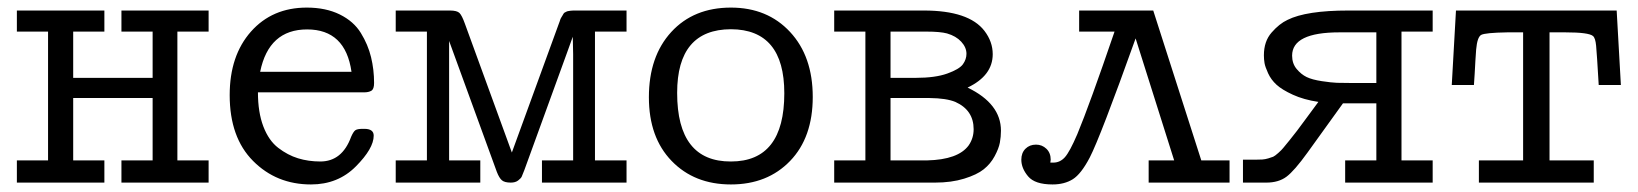

<svg xmlns="http://www.w3.org/2000/svg" viewBox="-20 -486 4359 511"><path d="M24.9 0V-59.1H107.9V-401.9H24.9V-458H257.8V-401.9H174.8V-278.8H386.2V-401.9H303.2V-458H535.2V-401.9H452.1V-59.1H535.2V0H303.2V-59.1H386.2V-225.1H174.8V-59.1H257.8V0Z M591.3 -232.9Q591.3 -337.9 647.9 -401.9Q704.6 -465.8 796.4 -465.8Q847.2 -465.8 884.3 -447.5Q921.4 -429.2 940.4 -398.2Q959.5 -367.2 967.5 -334Q975.6 -300.8 975.6 -265.1Q975.6 -249 968.5 -244.6Q961.4 -240.2 948.7 -240.2H666.5Q666.5 -187 680.9 -149.4Q695.3 -111.8 720.5 -92.5Q745.6 -73.2 773.2 -64.7Q800.8 -56.2 832.5 -56.2Q890.6 -56.2 914.6 -122.1Q920.4 -135.3 925.5 -139.2Q930.7 -143.1 945.3 -143.1H949.7Q974.6 -143.1 974.6 -125Q974.6 -90.8 927 -43Q879.4 4.9 807.6 4.9Q715.8 4.9 653.6 -57.6Q591.3 -120.1 591.3 -232.9ZM672.4 -294.9H915.5Q899.4 -407.7 797.4 -407.7Q695.3 -407.7 672.4 -294.9Z M1033.2 0V-59.1H1116.2V-401.9H1033.2V-458H1177.2Q1196.3 -458 1202.9 -451.4Q1209.5 -444.8 1217.3 -422.9L1342.3 -80.1L1467.3 -422.9Q1468.3 -424.8 1469.7 -429.4Q1471.2 -434.1 1471.7 -435.5Q1472.2 -437 1474.4 -440.4Q1476.6 -443.8 1477.1 -444.8Q1477.5 -445.8 1479.5 -449Q1481.4 -452.1 1482.9 -452.6Q1484.4 -453.1 1486.8 -454.6Q1489.3 -456.1 1492.4 -456.5Q1495.6 -457 1499 -457.5Q1502.4 -458 1506.3 -458H1647.5V-401.9H1563.5V-59.1H1647.5V0H1422.4V-59.1H1505.4V-341.8L1504.4 -388.2L1489.3 -346.2L1375.5 -33.2Q1370.6 -20 1368.4 -15.6Q1366.2 -11.2 1358.9 -5.6Q1351.6 0 1339.4 0Q1323.2 0 1315.9 -6.1Q1308.6 -12.2 1302.2 -28.8L1175.3 -377V-59.1H1258.3V0Z M1707 -227.1Q1707 -335.9 1766.6 -400.9Q1826.2 -465.8 1925.3 -465.8Q2022.5 -465.8 2082.8 -400.9Q2143.1 -335.9 2143.1 -228Q2143.1 -120.1 2082.8 -57.6Q2022.5 4.9 1925.3 4.9Q1828.1 4.9 1767.6 -57.6Q1707 -120.1 1707 -227.1ZM1782.2 -238.8Q1782.2 -55.7 1925.3 -56.2Q2067.4 -56.2 2067.4 -237.8Q2067.4 -407.7 1925.3 -408.2Q1782.2 -407.7 1782.2 -238.8Z M2200.2 0V-59.1H2283.2V-401.9H2200.2V-458H2438.5Q2558.6 -458 2600.1 -403.8Q2622.1 -375 2622.1 -341.8Q2622.1 -284.7 2555.2 -252.9Q2644 -210 2644 -138.2Q2644 -122.1 2641.1 -106.4Q2638.2 -90.8 2627.2 -70.3Q2616.2 -49.8 2598.1 -35.4Q2580.1 -21 2546.1 -10.5Q2512.2 0 2468.3 0ZM2350.1 -59.1H2447.3Q2530.3 -61 2558.1 -99.1Q2571.3 -118.2 2571.3 -142.1Q2571.3 -192.9 2522.5 -214.8Q2498.5 -224.6 2454.1 -225.1H2350.1ZM2350.1 -278.8H2417.5Q2469.2 -278.8 2501.2 -290.3Q2533.2 -301.8 2542.7 -314.9Q2552.2 -328.1 2552.2 -342.8Q2552.2 -359.9 2538.3 -375Q2524.4 -390.1 2500.5 -397Q2482.4 -401.9 2445.3 -401.9H2350.1Z M2698.2 -61Q2698.2 -79.1 2709.2 -90.1Q2720.2 -101.1 2737.3 -101.1Q2753.4 -101.1 2764.9 -90.1Q2776.4 -79.1 2776.4 -61Q2776.4 -60.1 2775.9 -57.6Q2775.4 -55.2 2775.4 -53.2H2783.2Q2801.3 -53.2 2814.2 -67.6Q2827.1 -82 2847.2 -128.9Q2879.4 -206.1 2946.3 -401.9H2852.1V-458H3049.3L3177.2 -59.1H3252.4V0H3037.1V-59.1H3105L3002.4 -383.8Q2908.2 -120.6 2880.4 -66.9Q2857.4 -22.9 2835.2 -9Q2813 4.9 2781.2 4.9Q2734.4 4.9 2716.3 -16.6Q2698.2 -38.1 2698.2 -61Z M3288.1 0V-61H3320.8Q3332 -61 3339.6 -61.5Q3347.2 -62 3355.5 -64.5Q3363.8 -66.9 3368.4 -68.8Q3373 -70.8 3382.1 -78.9Q3391.1 -86.9 3395.5 -92.5Q3399.9 -98.1 3411.9 -112.5Q3423.8 -127 3431.9 -137.9Q3439.9 -148.9 3457.5 -172.4Q3475.1 -195.8 3488.8 -214.8Q3449.7 -220.7 3420.9 -233.9Q3392.1 -247.1 3377.4 -260.5Q3362.8 -273.9 3355 -291Q3347.2 -308.1 3345.5 -318.1Q3343.8 -328.1 3343.8 -338.9Q3343.8 -376 3364.3 -399.4Q3384.8 -422.9 3406.7 -433.1Q3456.5 -458 3568.8 -458H3793V-401.9H3710V-59.1H3793V0H3560.1V-59.1H3643.1V-210.9H3554.2L3460 -80.1Q3424.8 -31.2 3403.8 -15.6Q3382.8 0 3350.1 0ZM3418.9 -337.9Q3418.9 -316.9 3430.9 -302.5Q3442.9 -288.1 3457.5 -281Q3472.2 -273.9 3498 -270Q3523.9 -266.1 3538.3 -265.6Q3552.7 -265.1 3577.1 -265.1H3643.1V-399.9H3544.9Q3418.9 -399.9 3418.9 -337.9Z M3843.8 -259.8 3855 -458H4282.7L4293.9 -259.8H4234.9Q4230 -343.8 4228 -364.3Q4226.1 -384.8 4219.7 -390.1Q4208.5 -399.9 4146 -399.9H4104V-59.1H4221.7V0H3916V-59.1H4033.7V-399.9H3991.7Q3932.6 -398.9 3922.1 -393.1Q3911.6 -387.2 3908.7 -354Q3907.7 -339.8 3906.7 -324.5Q3905.8 -309.1 3904.8 -290Q3903.8 -271 3902.8 -259.8Z"/></svg>

Font: CMU Concrete
Style: Roman
Weight: 500
Version: Version 0.7.0